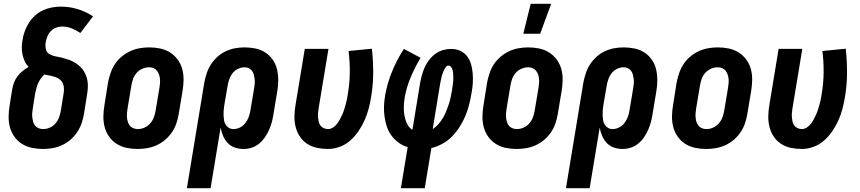

<svg xmlns="http://www.w3.org/2000/svg" viewBox="-20 -778 4540 1013"><path d="M207 8Q177 8 148.5 2Q120 -4 96.5 -18.5Q73 -33 56.5 -56Q40 -79 32.5 -106.5Q25 -134 25.5 -164Q26 -194 31 -223L44 -305Q47 -323 53.5 -341Q60 -359 71.5 -374.5Q83 -390 99 -403Q115 -416 131 -425Q118 -438 110.5 -454.5Q103 -471 99 -489.5Q95 -508 95 -527.5Q95 -547 99 -567Q102 -590 110.5 -613Q119 -636 132.5 -657.5Q146 -679 165 -696Q184 -713 206.5 -723.5Q229 -734 253 -738.5Q277 -743 301 -743Q348 -743 391 -729.5Q434 -716 471 -692L404 -604Q383 -618 359 -628Q335 -638 308 -638Q292 -638 276.5 -632.5Q261 -627 248.5 -614Q236 -601 230 -585.5Q224 -570 221 -554Q218 -535 222.5 -517.5Q227 -500 242.5 -491.5Q258 -483 276 -480Q294 -477 311 -472.5Q328 -468 345 -462Q362 -456 376.5 -447Q391 -438 403.5 -426Q416 -414 424.5 -399Q433 -384 438 -367Q443 -350 443.5 -331.5Q444 -313 441.5 -294.5Q439 -276 436 -258L423 -177Q419 -152 410.5 -127.5Q402 -103 387 -80.5Q372 -58 351.5 -40.5Q331 -23 307 -12Q283 -1 257.5 3.5Q232 8 207 8ZM208 -97Q225 -97 242.5 -104.5Q260 -112 272.5 -126.5Q285 -141 291.5 -158.5Q298 -176 301 -194L314 -275Q317 -290 317.5 -305.5Q318 -321 313 -334.5Q308 -348 297 -357.5Q286 -367 272.5 -371.5Q259 -376 244 -379Q229 -382 214 -385Q204 -376 195.5 -364Q187 -352 181.5 -339.5Q176 -327 172.5 -314Q169 -301 166 -288L153 -206Q151 -194 150 -181.5Q149 -169 150.5 -157.5Q152 -146 155 -134.5Q158 -123 165.5 -114.5Q173 -106 184 -101.5Q195 -97 208 -97Z M706 8Q676 8 647.5 2Q619 -4 595.5 -19Q572 -34 556 -56.5Q540 -79 532.5 -106.5Q525 -134 525.5 -164Q526 -194 531 -223L550 -343Q555 -368 563.5 -393Q572 -418 586.5 -440Q601 -462 622 -479.5Q643 -497 667 -508Q691 -519 716.5 -523.5Q742 -528 767 -528Q797 -528 825.5 -522Q854 -516 877.5 -501Q901 -486 917.5 -463.5Q934 -441 941.5 -413.5Q949 -386 948.5 -356Q948 -326 943 -297L923 -177Q919 -152 910.5 -127Q902 -102 887 -80Q872 -58 851.5 -40.5Q831 -23 807 -12Q783 -1 757 3.5Q731 8 706 8ZM707 -97Q725 -97 742 -104.5Q759 -112 772 -126.5Q785 -141 791.5 -158.5Q798 -176 801 -194L821 -314Q823 -326 824 -338Q825 -350 824 -362Q823 -374 819 -385Q815 -396 808 -405Q801 -414 790 -418.5Q779 -423 767 -423Q749 -423 731.5 -415.5Q714 -408 701 -393.5Q688 -379 682 -361.5Q676 -344 673 -326L653 -206Q651 -194 650 -182Q649 -170 650 -158Q651 -146 654.5 -135Q658 -124 665 -115Q672 -106 683.5 -101.5Q695 -97 707 -97Z M1091 215H966L1058 -343Q1063 -368 1071 -392.5Q1079 -417 1093.5 -439Q1108 -461 1128 -479Q1148 -497 1172 -508Q1196 -519 1221 -523.5Q1246 -528 1270 -528Q1300 -528 1328.5 -522Q1357 -516 1380 -501Q1403 -486 1419 -463Q1435 -440 1441.5 -412.5Q1448 -385 1448 -355.5Q1448 -326 1443 -297L1423 -177Q1420 -156 1414.5 -135Q1409 -114 1400 -93.5Q1391 -73 1378 -54Q1365 -35 1347.5 -20.5Q1330 -6 1308.5 1Q1287 8 1266 8Q1241 8 1219 0.5Q1197 -7 1181.5 -23.5Q1166 -40 1157 -61Q1148 -82 1144 -105ZM1212 -97Q1229 -97 1245.5 -105Q1262 -113 1273.5 -127.5Q1285 -142 1291.5 -159Q1298 -176 1301 -194L1321 -314Q1323 -326 1324 -338Q1325 -350 1323.5 -361.5Q1322 -373 1319 -384.5Q1316 -396 1309.5 -404.5Q1303 -413 1293 -418Q1283 -423 1270 -423Q1253 -423 1236 -415Q1219 -407 1207.5 -392.5Q1196 -378 1190 -361Q1184 -344 1181 -326L1163 -221Q1161 -208 1160 -195Q1159 -182 1159.5 -169Q1160 -156 1162 -143.5Q1164 -131 1170.5 -120.5Q1177 -110 1187.5 -103.5Q1198 -97 1212 -97Z M1710 8Q1681 8 1652.5 2Q1624 -4 1601 -19Q1578 -34 1562.5 -57Q1547 -80 1540 -107.5Q1533 -135 1533.5 -164.5Q1534 -194 1539 -223L1588 -520H1713L1661 -206Q1659 -194 1658 -182Q1657 -170 1658 -158.5Q1659 -147 1661.5 -136Q1664 -125 1670.5 -116Q1677 -107 1688 -102Q1699 -97 1711 -97Q1724 -97 1736.5 -105Q1749 -113 1758 -124.5Q1767 -136 1773.5 -148.5Q1780 -161 1786 -174Q1792 -187 1796 -200.5Q1800 -214 1804 -227.5Q1808 -241 1810.5 -254Q1813 -267 1815 -281Q1825 -339 1825.5 -396.5Q1826 -454 1819 -509L1942 -521Q1949 -459 1949 -395Q1949 -331 1938 -266Q1933 -235 1925 -204.5Q1917 -174 1904 -144.5Q1891 -115 1872 -87Q1853 -59 1828.5 -37Q1804 -15 1772.5 -3.5Q1741 8 1710 8Z M2095 215 2131 -2Q2105 -9 2083.5 -25Q2062 -41 2046 -62Q2030 -83 2021.5 -108.5Q2013 -134 2009 -161.5Q2005 -189 2006 -217.5Q2007 -246 2012 -275Q2023 -338 2048.5 -400.5Q2074 -463 2111 -520L2199 -473Q2169 -423 2146.5 -369.5Q2124 -316 2115 -262Q2111 -238 2110.5 -214Q2110 -190 2114 -167.5Q2118 -145 2128 -124.5Q2138 -104 2156 -93L2197 -343Q2201 -364 2207 -385Q2213 -406 2222 -425.5Q2231 -445 2245.5 -463.5Q2260 -482 2278.5 -495Q2297 -508 2318 -514Q2339 -520 2360 -520Q2386 -520 2408 -510Q2430 -500 2444.5 -481Q2459 -462 2465.5 -438.5Q2472 -415 2474 -390Q2476 -365 2474.5 -339Q2473 -313 2468 -288Q2463 -258 2455.5 -227.5Q2448 -197 2436 -168Q2424 -139 2406.5 -111Q2389 -83 2366.5 -59.5Q2344 -36 2315 -20Q2286 -4 2256 3L2221 215ZM2263 -97Q2279 -107 2293 -123Q2307 -139 2317 -156Q2327 -173 2334.5 -191.5Q2342 -210 2348 -228.5Q2354 -247 2358 -266Q2362 -285 2365 -303Q2366 -312 2367.5 -321Q2369 -330 2370 -339Q2371 -348 2371.5 -357Q2372 -366 2371.5 -375Q2371 -384 2370.5 -392.5Q2370 -401 2367.5 -409.5Q2365 -418 2359.5 -425Q2354 -432 2345 -432Q2338 -432 2333 -425.5Q2328 -419 2324.5 -412.5Q2321 -406 2318.5 -399Q2316 -392 2313.5 -385Q2311 -378 2309.5 -371Q2308 -364 2306.5 -357Q2305 -350 2303.5 -343Q2302 -336 2301 -329Z M2706 8Q2676 8 2647.5 2Q2619 -4 2595.5 -19Q2572 -34 2556 -56.5Q2540 -79 2532.5 -106.5Q2525 -134 2525.5 -164Q2526 -194 2531 -223L2550 -343Q2555 -368 2563.5 -393Q2572 -418 2586.5 -440Q2601 -462 2622 -479.5Q2643 -497 2667 -508Q2691 -519 2716.5 -523.5Q2742 -528 2767 -528Q2797 -528 2825.5 -522Q2854 -516 2877.5 -501Q2901 -486 2917.5 -463.5Q2934 -441 2941.5 -413.5Q2949 -386 2948.5 -356Q2948 -326 2943 -297L2923 -177Q2919 -152 2910.5 -127Q2902 -102 2887 -80Q2872 -58 2851.5 -40.5Q2831 -23 2807 -12Q2783 -1 2757 3.5Q2731 8 2706 8ZM2707 -97Q2725 -97 2742 -104.5Q2759 -112 2772 -126.5Q2785 -141 2791.5 -158.5Q2798 -176 2801 -194L2821 -314Q2823 -326 2824 -338Q2825 -350 2824 -362Q2823 -374 2819 -385Q2815 -396 2808 -405Q2801 -414 2790 -418.5Q2779 -423 2767 -423Q2749 -423 2731.5 -415.5Q2714 -408 2701 -393.5Q2688 -379 2682 -361.5Q2676 -344 2673 -326L2653 -206Q2651 -194 2650 -182Q2649 -170 2650 -158Q2651 -146 2654.5 -135Q2658 -124 2665 -115Q2672 -106 2683.5 -101.5Q2695 -97 2707 -97ZM2741 -600 2780 -758H2888L2830 -600Z M3091 215H2966L3058 -343Q3063 -368 3071 -392.5Q3079 -417 3093.5 -439Q3108 -461 3128 -479Q3148 -497 3172 -508Q3196 -519 3221 -523.5Q3246 -528 3270 -528Q3300 -528 3328.5 -522Q3357 -516 3380 -501Q3403 -486 3419 -463Q3435 -440 3441.5 -412.5Q3448 -385 3448 -355.5Q3448 -326 3443 -297L3423 -177Q3420 -156 3414.5 -135Q3409 -114 3400 -93.5Q3391 -73 3378 -54Q3365 -35 3347.5 -20.5Q3330 -6 3308.5 1Q3287 8 3266 8Q3241 8 3219 0.5Q3197 -7 3181.5 -23.5Q3166 -40 3157 -61Q3148 -82 3144 -105ZM3212 -97Q3229 -97 3245.5 -105Q3262 -113 3273.5 -127.5Q3285 -142 3291.5 -159Q3298 -176 3301 -194L3321 -314Q3323 -326 3324 -338Q3325 -350 3323.5 -361.5Q3322 -373 3319 -384.5Q3316 -396 3309.5 -404.5Q3303 -413 3293 -418Q3283 -423 3270 -423Q3253 -423 3236 -415Q3219 -407 3207.5 -392.5Q3196 -378 3190 -361Q3184 -344 3181 -326L3163 -221Q3161 -208 3160 -195Q3159 -182 3159.5 -169Q3160 -156 3162 -143.5Q3164 -131 3170.5 -120.5Q3177 -110 3187.5 -103.5Q3198 -97 3212 -97Z M3706 8Q3676 8 3647.5 2Q3619 -4 3595.5 -19Q3572 -34 3556 -56.5Q3540 -79 3532.5 -106.5Q3525 -134 3525.5 -164Q3526 -194 3531 -223L3550 -343Q3555 -368 3563.5 -393Q3572 -418 3586.5 -440Q3601 -462 3622 -479.5Q3643 -497 3667 -508Q3691 -519 3716.5 -523.5Q3742 -528 3767 -528Q3797 -528 3825.5 -522Q3854 -516 3877.5 -501Q3901 -486 3917.5 -463.5Q3934 -441 3941.5 -413.5Q3949 -386 3948.5 -356Q3948 -326 3943 -297L3923 -177Q3919 -152 3910.5 -127Q3902 -102 3887 -80Q3872 -58 3851.5 -40.5Q3831 -23 3807 -12Q3783 -1 3757 3.5Q3731 8 3706 8ZM3707 -97Q3725 -97 3742 -104.5Q3759 -112 3772 -126.5Q3785 -141 3791.5 -158.5Q3798 -176 3801 -194L3821 -314Q3823 -326 3824 -338Q3825 -350 3824 -362Q3823 -374 3819 -385Q3815 -396 3808 -405Q3801 -414 3790 -418.5Q3779 -423 3767 -423Q3749 -423 3731.5 -415.5Q3714 -408 3701 -393.5Q3688 -379 3682 -361.5Q3676 -344 3673 -326L3653 -206Q3651 -194 3650 -182Q3649 -170 3650 -158Q3651 -146 3654.5 -135Q3658 -124 3665 -115Q3672 -106 3683.5 -101.5Q3695 -97 3707 -97Z M4210 8Q4181 8 4152.5 2Q4124 -4 4101 -19Q4078 -34 4062.5 -57Q4047 -80 4040 -107.5Q4033 -135 4033.5 -164.5Q4034 -194 4039 -223L4088 -520H4213L4161 -206Q4159 -194 4158 -182Q4157 -170 4158 -158.5Q4159 -147 4161.5 -136Q4164 -125 4170.5 -116Q4177 -107 4188 -102Q4199 -97 4211 -97Q4224 -97 4236.5 -105Q4249 -113 4258 -124.5Q4267 -136 4273.5 -148.5Q4280 -161 4286 -174Q4292 -187 4296 -200.5Q4300 -214 4304 -227.5Q4308 -241 4310.5 -254Q4313 -267 4315 -281Q4325 -339 4325.5 -396.5Q4326 -454 4319 -509L4442 -521Q4449 -459 4449 -395Q4449 -331 4438 -266Q4433 -235 4425 -204.5Q4417 -174 4404 -144.5Q4391 -115 4372 -87Q4353 -59 4328.5 -37Q4304 -15 4272.5 -3.5Q4241 8 4210 8Z"/></svg>

Font: Iosevka Term Curly XBd Obl
Style: Regular
Weight: 800
Italic angle: -9°
Designer: Belleve Invis
Foundry: Belleve Invis
Version: Version 32.3.0